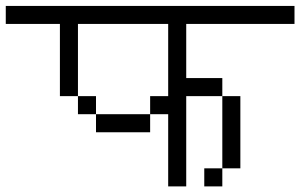

<svg xmlns="http://www.w3.org/2000/svg" viewBox="-20 -708 1040 665"><path d="M1000 -625V-687.5H0V-625H187.5Q187.5 -625 187.5 -375H250V-312.5H312.5V-250H500V-312.5H312.5V-375H250Q250 -375 250 -625H562.5Q562.5 -625 562.5 -375H500V-312.5H562.5Q562.5 -312.5 562.5 -62.5H625V-375H750Q750 -375 750 -125H687.5V-62.5H750V-125H812.5Q812.5 -125 812.5 -375H750V-437.5H625V-625Z"/></svg>

Font: BFUnifontExMono
Style: Regular
Weight: 500
Version: Version 15.0.06